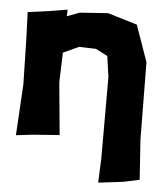

<svg xmlns="http://www.w3.org/2000/svg" viewBox="-50 -544 642 758"><g transform="rotate(5 271.0 -165.0)"><path d="M31.2 -476.6 35.2 -367.2 39.1 -191.4 27.3 11.7 93.8 3.9 199.2 -3.9 179.7 -210.9 183.6 -329.1 245.1 -357.4 312.5 -355.5 359.4 -331.1 371.1 -249V72.3L367.2 169.9L464.8 158.2L529.3 144.5L518.6 -14.6L515.6 -320.3L464.8 -464.8L347.7 -500L236.3 -492.2L186.5 -473.6L187.5 -500L117.2 -488.3Z"/></g></svg>

Font: MaokenAssortedSans-Lite
Style: Lite
Weight: 400
Version: Version 1.400